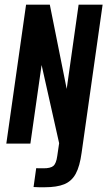

<svg xmlns="http://www.w3.org/2000/svg" viewBox="-20 -611 457 817"><path d="M170.5 185.8Q162.1 185.8 146.8 185.8Q131.5 185.8 122.8 184.8L134 104.8L164.6 105.1Q194.5 105.5 207 95Q219.4 84.6 223.7 52.4L231.6 -1.7L157 -334.4L109.3 0H6.9L90.9 -591H192L263.8 -232.6L314.5 -591H416.6L327.3 38.9Q319.6 96.5 302.3 128.3Q284.9 160.1 253.3 173Q221.7 185.8 170.5 185.8Z"/></svg>

Font: Alumni Sans SC Thin
Style: Italic
Weight: 100
Italic angle: -8°
Designer: Robert E. Leuschke
Foundry: Robert E. Leuschke
Version: Version 1.016